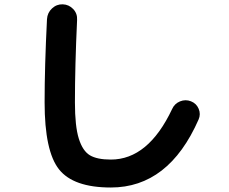

<svg xmlns="http://www.w3.org/2000/svg" viewBox="-20 -795 1040 872"><path d="M483.4 56.6Q313.5 56.6 248 -25.9Q182.6 -108.4 182.6 -330.1Q182.6 -493.2 193.4 -708Q195.3 -737.3 216.3 -756.8Q237.3 -776.4 265.1 -775.4Q293 -774.4 312.5 -753.9Q332 -733.4 330.1 -704.1Q320.3 -494.1 320.3 -330.1Q320.3 -221.7 337.9 -165.5Q355.5 -109.4 388.2 -89.8Q420.9 -70.3 483.4 -70.3Q653.3 -70.3 761.7 -299.8Q772.5 -324.2 797.4 -334.5Q822.3 -344.7 847.2 -335Q872.1 -325.2 882.3 -300.8Q892.6 -276.4 881.8 -252Q746.1 56.6 483.4 56.6Z"/></svg>

Font: Rounded-X Mgen+ 1mn bold
Style: Bold
Weight: 700
Designer: [Source Han Sans]
Ryoko NISHIZUKA  (kana & ideographs); Paul D. Hunt (Latin, Greek & Cyrillic); Wenlong ZHANG  (bopomofo
Version: Version 1.059.20150602